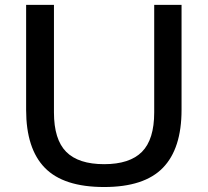

<svg xmlns="http://www.w3.org/2000/svg" viewBox="-20 -760 854 790"><path d="M408.5 9.5Q241.5 9.5 164.5 -69.5Q87.5 -148.5 87.5 -308V-740H202V-297.5Q202 -186 252.5 -135.2Q303 -84.5 408.5 -84.5Q513.5 -84.5 564 -135.2Q614.5 -186 614.5 -297.5V-740H727V-308Q727 -148.5 650.2 -69.5Q573.5 9.5 408.5 9.5Z"/></svg>

Font: Encode Sans Exp Md
Style: Regular
Weight: 500
Width: 7
Designer: Multiple Designers
Foundry: Impallari Type
Version: Version 3.002; ttfautohint (v1.8.3) -l 8 -r 50 -G 200 -x 14 